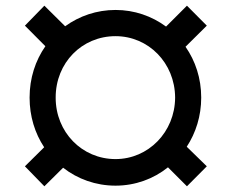

<svg xmlns="http://www.w3.org/2000/svg" viewBox="-20 -637 805 669"><path d="M681.1 -296.9C681.1 -364 660.9 -424.7 626.4 -474.1L700.6 -547.6L631.4 -617.2L558.6 -544.4C508.9 -581 448.2 -602.3 382.5 -602.3C317.1 -602.3 256.4 -581.3 207 -545.5L134.6 -617.2L66.8 -547.6L138.1 -475.9C103.3 -426.1 83.1 -364.7 83.1 -296.9C83.1 -231.9 101.6 -172.6 133.9 -123.9L66.8 -57.5L134.6 12.1L199.9 -52.6C250.4 -13.1 313.9 9.9 382.5 9.9C451 9.9 514.9 -13.5 565.3 -54L631.4 12.1L700.6 -57.5L630.7 -125.7C662.3 -174 681.1 -232.6 681.1 -296.9ZM382.5 -82.7C265.6 -82.7 173.7 -176.8 174 -296.9C173.7 -418.3 265.6 -511 382.5 -511C496.8 -511 589.5 -418.3 590.2 -296.9C589.5 -176.8 496.8 -82.7 382.5 -82.7Z"/></svg>

Font: TID UI
Style: Bold
Weight: 700
Designer: The TID Project Authors
Foundry: Bakken & Bæck
Version: Version 1.001;hotconv 1.0.109;makeotfexe 2.5.65596